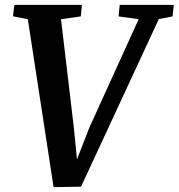

<svg xmlns="http://www.w3.org/2000/svg" viewBox="-20 -763 735 790"><path d="M200.5 7 94.5 -684 33.5 -696 39 -743H317L312.5 -695.5L231 -684L284 -236.5L302 -53.5L277 -56.5L347 -236.5L550.5 -684L468 -695.5L472.5 -743H695L690 -695.5L633.5 -684.5L313.5 5Z"/></svg>

Font: Merriweather SemiBold
Style: Italic
Weight: 600
Italic angle: -7.8°
Version: Version 2.101